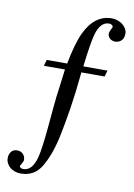

<svg xmlns="http://www.w3.org/2000/svg" viewBox="-94 -736 689 985"><g transform="rotate(10 250.0 -243.5)"><path d="M74.2 153.8Q74.2 157.7 80.3 161.1Q86.4 164.6 93.3 164.6Q139.2 164.6 158.7 94.2Q170.9 51.3 182.1 -71.8Q187.5 -133.3 191.2 -172.1Q194.8 -210.9 196.8 -228Q199.2 -248.5 204.3 -285.2Q209.5 -321.8 215.8 -375.5H106L115.2 -407.7H221.7Q231.4 -459.5 243.2 -501Q254.9 -542.5 268.1 -570.8Q293.5 -624 328.4 -649.9Q363.3 -675.8 407.2 -675.8Q422.4 -675.8 437 -670.9Q451.7 -666 463.4 -657.2Q475.1 -648.4 482.2 -636.2Q489.3 -624 489.3 -609.4Q489.3 -596.2 485.1 -586.9Q481 -577.6 474.4 -572Q467.8 -566.4 459.7 -563.7Q451.7 -561 444.3 -561Q438.5 -561 431.6 -563Q424.8 -564.9 418.9 -569.1Q413.1 -573.2 409.2 -579.8Q405.3 -586.4 405.3 -596.2Q405.3 -601.1 407.5 -606.9Q409.7 -612.8 412.1 -617.9Q414.6 -623 416.7 -626.7Q418.9 -630.4 418.9 -631.8Q418.9 -638.7 412.6 -642.8Q406.2 -647 397.9 -647Q354.5 -647 334.5 -582Q328.1 -561.5 320.8 -516.8Q313.5 -472.2 305.7 -407.7H431.6L422.4 -375.5H301.3Q295.9 -319.3 289.8 -270.3Q283.7 -221.2 277.3 -180.7Q271 -140.6 264.2 -104Q257.3 -67.4 250.5 -33.7Q239.7 16.6 225.1 56.6Q210.4 96.7 191.9 127.9Q155.8 189.5 84.5 189.5Q67.9 189.5 53.2 184.3Q38.6 179.2 28.1 170.2Q17.6 161.1 11.5 148.9Q5.4 136.7 5.4 123Q5.4 103 16.1 89.4Q26.9 75.7 46.9 75.7Q66.4 75.7 77.9 87.9Q89.4 100.1 89.4 117.7Q89.4 123 86.9 128.2Q84.5 133.3 81.8 137.9Q79.1 142.6 76.7 146.7Q74.2 150.9 74.2 153.8Z"/></g></svg>

Font: Dima Niloofar
Style: Regular
Weight: 400
Designer: R.Balvardi
Foundry: Dima Software Group
Version: Version 3.00;November 13, 2018;FontCreator 11.5.0.2427 64-bi